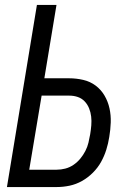

<svg xmlns="http://www.w3.org/2000/svg" viewBox="-20 -755 540 775"><path d="M8 0 129 -735H208L159 -439H259Q288 -439 316 -432.5Q344 -426 366 -409.5Q388 -393 402 -369Q416 -345 422 -317.5Q428 -290 427 -260.5Q426 -231 421 -202Q417 -176 409 -150.5Q401 -125 388 -101.5Q375 -78 355 -58Q335 -38 311 -24.5Q287 -11 261 -5.5Q235 0 209 0ZM98 -70H209Q226 -70 243.5 -74.5Q261 -79 276.5 -89.5Q292 -100 304 -114.5Q316 -129 324.5 -145.5Q333 -162 337 -179Q341 -196 344 -213Q347 -231 348.5 -249Q350 -267 348 -284.5Q346 -302 339.5 -318Q333 -334 321.5 -346Q310 -358 294 -363.5Q278 -369 260 -369H148Z"/></svg>

Font: Iosevka Fixed
Style: Italic
Weight: 400
Italic angle: -9°
Monospace: yes
Designer: Belleve Invis
Foundry: Belleve Invis
Version: Version 33.2.4